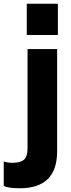

<svg xmlns="http://www.w3.org/2000/svg" viewBox="-93 -792 381 1025"><path d="M13 213Q-52 213 -73 200V70Q-55 77 -24 77Q15 77 34.5 61Q54 45 54 -1V-530H212V16Q212 213 13 213ZM216 -605H50V-772H216Z"/></svg>

Font: Tanohe Sans
Style: Bold
Weight: 700
Designer: Village Type and Design LLC & Cristiano Sobral
Foundry: Cooper Hewitt Smithsonian Design Museum
Version: Version 1.00;September 29, 2021;FontCreator 13.0.0.2655 64-b